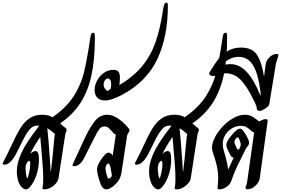

<svg xmlns="http://www.w3.org/2000/svg" viewBox="-32 -1419 2121 1449"><path d="M422 -488Q455 -457 463 -453Q471 -448 471 -439Q471 -431 461 -408L410 -76Q407 -55 390 -35Q373 -15 349.5 -2.5Q326 10 305 10Q295 10 291.5 7.5Q288 5 288 -1Q288 -4 291 -14.5Q294 -25 294 -74Q294 -117 290 -170.5Q286 -224 281 -281L272 -386Q219 -308 197 -260H198Q220 -279 236 -279Q262 -279 262 -217Q262 -155 243 -98Q224 -41 193 -7Q178 10 164 10Q151 10 139 0Q117 -18 106 -51.5Q95 -85 95 -129Q95 -187 128.5 -262.5Q162 -338 264 -470Q258 -471 247 -471Q222 -471 201 -452Q180 -433 151 -381Q139 -359 110 -299Q95 -267 89 -257Q68 -218 45.5 -197Q23 -176 1 -176Q-12 -176 -12 -184Q-12 -187 -9 -193Q-8 -196 0.5 -211Q9 -226 35 -280Q39 -289 42.5 -296Q46 -303 48 -308Q90 -399 118.5 -446.5Q147 -494 187 -523.5Q227 -553 285 -553Q334 -553 364 -534Q469 -607 523.5 -692Q578 -777 601 -869.5Q624 -962 650 -1136Q652 -1154 657 -1163Q662 -1172 673 -1172Q680 -1172 682 -1164.5Q684 -1157 684 -1135Q684 -971 658 -850.5Q632 -730 574.5 -641.5Q517 -553 422 -488ZM383 -407Q374 -416 355 -431Q336 -446 325 -451Q333 -386 346 -195L350 -124H352Q357 -158 362.5 -215.5Q368 -273 371 -302Q376 -363 379 -386Q382 -397 383 -407ZM196 -181Q196 -205 187 -205Q182 -205 175.5 -196.5Q169 -188 165 -177Q161 -170 161 -150Q161 -127 164.5 -103.5Q168 -80 174 -72H175Q181 -84 188.5 -119Q196 -154 196 -181Z M720 -50Q712 -74 706 -100.5Q700 -127 700 -140Q700 -160 714.5 -188Q729 -216 749 -239Q762 -255 770.5 -261Q779 -267 787 -267Q802 -267 818 -246H819L842 -402Q826 -410 807 -434Q804 -437 795 -446.5Q786 -456 777 -460.5Q768 -465 757 -465Q734 -465 718.5 -445.5Q703 -426 683 -385L673 -365L599 -219Q585 -192 565.5 -178.5Q546 -165 529 -165Q515 -165 515 -173Q515 -176 518 -182L527 -201Q577 -309 600 -360Q638 -444 678.5 -498.5Q719 -553 777 -553Q823 -553 868 -518.5Q913 -484 938 -451Q946 -443 946 -436Q946 -429 937 -416Q936 -414 932 -407.5Q928 -401 927 -394L886 -124Q881 -88 867.5 -64Q854 -40 821 -12Q805 -1 793.5 4.5Q782 10 771 10Q755 10 743 -3Q731 -16 720 -50ZM812 -95Q812 -104 800 -164Q799 -166 797 -172Q795 -178 792.5 -181.5Q790 -185 786 -185Q778 -185 771 -173.5Q764 -162 764 -148Q764 -135 771 -108Q776 -88 779.5 -79.5Q783 -71 788 -71Q795 -71 803.5 -79Q812 -87 812 -95Z M682 -739Q682 -777 701.5 -812.5Q721 -848 753.5 -870Q786 -892 822 -892Q850 -892 861.5 -878Q873 -864 873 -836Q873 -811 869 -777Q975 -840 1040.5 -919.5Q1106 -999 1142 -1101.5Q1178 -1204 1199 -1349Q1204 -1375 1208.5 -1387Q1213 -1399 1224 -1399Q1235 -1399 1235 -1379Q1235 -1141 1154.5 -971.5Q1074 -802 889 -703Q850 -683 818.5 -672Q787 -661 759 -661Q722 -661 702 -682Q682 -703 682 -739ZM803 -750Q807 -765 807 -782Q807 -803 800 -815Q793 -827 782 -827Q769 -827 759.5 -812Q750 -797 750 -780Q750 -763 760.5 -749Q771 -735 781 -732Z M1420 -488Q1453 -457 1461 -453Q1469 -448 1469 -439Q1469 -431 1459 -408L1408 -76Q1405 -55 1388 -35Q1371 -15 1347.5 -2.5Q1324 10 1303 10Q1293 10 1289.5 7.5Q1286 5 1286 -1Q1286 -4 1289 -14.5Q1292 -25 1292 -74Q1292 -117 1288 -170.5Q1284 -224 1279 -281L1270 -386Q1217 -308 1195 -260H1196Q1218 -279 1234 -279Q1260 -279 1260 -217Q1260 -155 1241 -98Q1222 -41 1191 -7Q1176 10 1162 10Q1149 10 1137 0Q1115 -18 1104 -51.5Q1093 -85 1093 -129Q1093 -187 1126.5 -262.5Q1160 -338 1262 -470Q1256 -471 1245 -471Q1220 -471 1199 -452Q1178 -433 1149 -381Q1137 -359 1108 -299Q1093 -267 1087 -257Q1066 -218 1043.5 -197Q1021 -176 999 -176Q986 -176 986 -184Q986 -187 989 -193Q990 -196 998.5 -211Q1007 -226 1033 -280Q1037 -289 1040.5 -296Q1044 -303 1046 -308Q1088 -399 1116.5 -446.5Q1145 -494 1185 -523.5Q1225 -553 1283 -553Q1332 -553 1362 -534Q1467 -607 1521.5 -692Q1576 -777 1599 -869.5Q1622 -962 1648 -1136Q1650 -1154 1655 -1163Q1660 -1172 1671 -1172Q1678 -1172 1680 -1164.5Q1682 -1157 1682 -1135Q1682 -971 1656 -850.5Q1630 -730 1572.5 -641.5Q1515 -553 1420 -488ZM1381 -407Q1372 -416 1353 -431Q1334 -446 1323 -451Q1331 -386 1344 -195L1348 -124H1350Q1355 -158 1360.5 -215.5Q1366 -273 1369 -302Q1374 -363 1377 -386Q1380 -397 1381 -407ZM1194 -181Q1194 -205 1185 -205Q1180 -205 1173.5 -196.5Q1167 -188 1163 -177Q1159 -170 1159 -150Q1159 -127 1162.5 -103.5Q1166 -80 1172 -72H1173Q1179 -84 1186.5 -119Q1194 -154 1194 -181Z M1610 -4Q1610 -9 1612 -25Q1615 -55 1615 -72Q1615 -139 1593 -210Q1588 -230 1579 -254Q1574 -269 1571 -281Q1568 -293 1568 -305Q1568 -353 1607 -412Q1646 -471 1704 -512Q1762 -553 1816 -553Q1845 -553 1865.5 -542.5Q1886 -532 1909 -514Q1917 -506 1925 -502Q1935 -509 1949 -514.5Q1963 -520 1974 -520Q1988 -520 1988 -507Q1988 -501 1987 -498L1928 -72Q1923 -42 1894.5 -16Q1866 10 1835 10Q1821 10 1821 -2Q1821 -6 1826.5 -19Q1832 -32 1836 -67L1886 -419Q1872 -423 1855 -440Q1838 -455 1824.5 -462Q1811 -469 1786 -469Q1750 -469 1718.5 -450.5Q1687 -432 1668 -400.5Q1649 -369 1649 -332Q1649 -306 1658.5 -276Q1668 -246 1670 -237Q1684 -184 1690 -141H1691Q1687 -132 1723 -211L1732 -229Q1714 -232 1706 -250L1683 -296Q1676 -314 1676 -325Q1676 -346 1702 -381Q1728 -416 1752 -435Q1766 -448 1779 -448Q1787 -448 1791.5 -444Q1796 -440 1805 -430Q1811 -423 1823 -403Q1835 -383 1843 -363Q1848 -353 1848 -341Q1848 -333 1843.5 -325Q1839 -317 1825 -299L1757 -162Q1740 -127 1728.5 -95Q1717 -63 1714 -55Q1705 -27 1677.5 -8.5Q1650 10 1623 10Q1615 10 1612.5 7Q1610 4 1610 -4ZM1779 -305Q1785 -319 1785 -330Q1785 -338 1779 -353.5Q1773 -369 1772 -372Q1771 -373 1768.5 -378Q1766 -383 1762 -383Q1753 -383 1743 -366Q1742 -364 1739.5 -358.5Q1737 -353 1737 -348Q1737 -338 1754 -301Q1756 -297 1759 -293.5Q1762 -290 1765 -290Q1770 -290 1773.5 -295Q1777 -300 1779 -305Z M1906 -598Q1906 -609 1902 -620.5Q1898 -632 1883 -662Q1829 -774 1780.5 -820Q1732 -866 1672 -866Q1655 -866 1636 -861.5Q1617 -857 1583 -846Q1580 -845 1575 -845Q1564 -845 1555 -851Q1546 -857 1546 -864Q1546 -869 1556 -884Q1588 -937 1616.5 -973.5Q1645 -1010 1687.5 -1035Q1730 -1060 1787 -1060Q1873 -1060 1909 -1002.5Q1945 -945 1960 -842H1961L1973 -934Q1977 -963 2002.5 -987.5Q2028 -1012 2056 -1012Q2063 -1012 2066 -1009.5Q2069 -1007 2069 -1002Q2069 -995 2063 -980Q2053 -952 2049 -930L2037 -857Q2011 -694 2000 -632Q1999 -620 1971.5 -601Q1944 -582 1927 -582Q1919 -582 1912.5 -586.5Q1906 -591 1906 -598ZM1935 -699Q1935 -727 1930 -751Q1915 -866 1876.5 -928Q1838 -990 1768 -990Q1733 -990 1700 -973Q1667 -956 1643 -926V-925Q1679 -935 1708 -935Q1775 -935 1830.5 -875.5Q1886 -816 1933 -698Z"/></svg>

Font: Charm
Style: Bold
Weight: 700
Designer: Katatrad Aksorn Co.,Ltd.
Foundry: Cadson Demak Co.,Ltd.
Version: Version 1.001